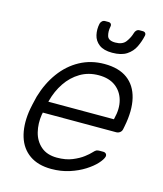

<svg xmlns="http://www.w3.org/2000/svg" viewBox="-110 -807 765 900"><g transform="rotate(15 272.0 -357.5)"><path d="M223 10Q159 10 117.5 -19Q76 -48 60 -100Q44 -152 53 -220Q55 -235 60.5 -260Q66 -285 70 -300Q90 -368 128 -420Q166 -472 219.5 -501Q273 -530 338 -530Q408 -530 450 -499Q492 -468 506 -410Q520 -352 504 -272L501 -257Q499 -247 491 -241Q483 -235 473 -235H117Q117 -235 116.5 -231Q116 -227 115 -225Q108 -180 118 -139.5Q128 -99 157.5 -73.5Q187 -48 235 -48Q278 -48 309.5 -61Q341 -74 361 -89.5Q381 -105 388 -113Q400 -126 405.5 -128.5Q411 -131 422 -131H438Q447 -131 452 -125.5Q457 -120 455 -111Q451 -97 432.5 -76.5Q414 -56 382.5 -36Q351 -16 310.5 -3Q270 10 223 10ZM129 -291H447L448 -295Q461 -345 450 -385Q439 -425 407.5 -448.5Q376 -472 326 -472Q276 -472 236.5 -448.5Q197 -425 170 -385Q143 -345 130 -295ZM358 -590Q317 -590 294.5 -607Q272 -624 266 -651Q260 -678 266 -706Q268 -714 274 -719.5Q280 -725 289 -725H304Q313 -725 317 -719.5Q321 -714 319 -706Q314 -682 320 -661Q326 -640 360 -640Q395 -640 410.5 -661Q426 -682 433 -706Q435 -714 441 -719.5Q447 -725 456 -725H471Q480 -725 484 -719.5Q488 -714 486 -706Q480 -678 467 -651Q454 -624 428 -607Q402 -590 358 -590Z"/></g></svg>

Font: Rubik Light
Style: Italic
Weight: 300
Italic angle: -12°
Designer: Hubert and Fischer
Foundry: Hubert and Fischer
Version: Version 2.300;gftools[0.9.30]